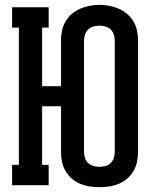

<svg xmlns="http://www.w3.org/2000/svg" viewBox="-20 -765 640 793"><path d="M391 8Q370 8 350 5Q330 2 311 -6Q292 -14 276.5 -27.5Q261 -41 250.5 -59Q240 -77 236 -97Q232 -117 232 -138V-326H154V-84H181V0H30V-84H58V-651H30V-735H181V-651H154V-409H232V-597Q232 -618 236 -638Q240 -658 250.5 -676Q261 -694 276.5 -707.5Q292 -721 311 -729Q330 -737 350 -741Q370 -745 391 -745Q411 -745 431.5 -741Q452 -737 470.5 -729Q489 -721 505 -707.5Q521 -694 531.5 -676Q542 -658 546 -638Q550 -618 550 -597V-138Q550 -117 546 -97Q542 -77 531.5 -59Q521 -41 505.5 -27.5Q490 -14 471 -6Q452 2 431.5 5Q411 8 391 8ZM391 -76Q403 -76 415.5 -79.5Q428 -83 437 -91.5Q446 -100 450 -112.5Q454 -125 454 -138V-597Q454 -610 450 -622.5Q446 -635 437 -643.5Q428 -652 415.5 -655.5Q403 -659 390 -659Q378 -659 365.5 -655.5Q353 -652 344 -643Q335 -634 331 -622Q327 -610 327 -597V-138Q327 -125 331 -112.5Q335 -100 344.5 -91.5Q354 -83 366 -79.5Q378 -76 391 -76Z"/></svg>

Font: Iosevka Curly Slab MdEx
Style: Regular
Weight: 500
Width: 7
Monospace: yes
Designer: Belleve Invis
Foundry: Belleve Invis
Version: Version 11.1.0; ttfautohint (v1.8.3)